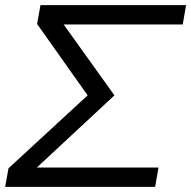

<svg xmlns="http://www.w3.org/2000/svg" viewBox="-53 -725 742 745"><path d="M287 -355 -20 -72 -33 0H549L562 -75H90L391 -355L194 -630H656L669 -705H104L91 -632Z"/></svg>

Font: Geom Light
Style: Italic
Weight: 300
Italic angle: -10°
Version: Version 1.102